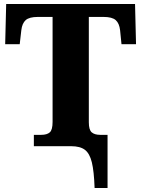

<svg xmlns="http://www.w3.org/2000/svg" viewBox="-20 -734 709 964"><path d="M337 0H150V-57H187Q216 -57 230 -69.5Q244 -82 244 -122V-649H170Q127 -649 109 -633Q91 -617 87 -582L79 -512H6L11 -714H658L663 -512H590L583 -582Q579 -617 561 -633Q543 -649 500 -649H426V-120Q426 -82 440.5 -69.5Q455 -57 483 -57H520V210H455Q452 125 441 80.5Q430 36 406 18Q382 0 337 0Z"/></svg>

Font: Noto Serif ExtraBold
Style: Regular
Weight: 800
Designer: Monotype Design Team
Foundry: Monotype Imaging Inc.
Version: Version 1.001